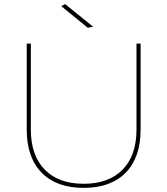

<svg xmlns="http://www.w3.org/2000/svg" viewBox="-20 -911 814 934"><path d="M387 -17Q509 -17 576.5 -86Q644 -155 644 -281V-699H664V-281Q664 -145 591.5 -71Q519 3 387 3Q255 3 182.5 -71Q110 -145 110 -281V-699H130V-281Q130 -155 197.5 -86Q265 -17 387 -17ZM297 -891 433 -781 407 -776 278 -881Z"/></svg>

Font: Gontserrat Thin
Style: Regular
Weight: 250
Designer: Julieta Ulanovsky
Foundry: Julieta Ulanovsky
Version: Version 6.001